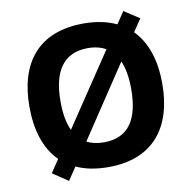

<svg xmlns="http://www.w3.org/2000/svg" viewBox="-86 -838 968 968"><g transform="rotate(-10 398.0 -354.0)"><path d="M738 -358C738 -476 707 -573 643 -637L686 -701L608 -752L567 -691C521 -713 465 -725 399 -725C165 -725 58 -580 58 -359C58 -238 89 -140 155 -75L111 -9L190 44L234 -22C279 -1 334 10 398 10C631 10 738 -137 738 -358ZM217 -358C217 -508 271 -599 399 -599C435 -599 466 -591 491 -577L244 -208C225 -247 217 -298 217 -358ZM579 -358C579 -208 527 -117 398 -117C363 -117 334 -124 310 -136L554 -503C571 -465 579 -416 579 -358Z"/></g></svg>

Font: Noto Sans Arabic UI
Style: Bold
Weight: 700
Designer: Monotype Design Team, Nadine Chahine and Nizar Qandah
Foundry: Monotype Imaging Inc.
Version: Version 2.010